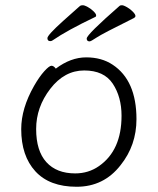

<svg xmlns="http://www.w3.org/2000/svg" viewBox="-20 -700 602 733"><path d="M440 -69Q376 13 272.5 13Q169 13 115 -46Q61 -105 61 -207Q61 -286 110 -372Q130 -407 149 -428Q168 -449 176.5 -449Q185 -449 193 -438Q250 -481 309 -481Q368 -481 410 -453Q501 -393 501 -245Q501 -145 440 -69ZM267 -38Q318 -38 358 -66Q444 -126 444 -258Q444 -330 410.5 -380.5Q377 -431 301.5 -431Q226 -431 172 -361Q118 -291 118 -207.5Q118 -124 157 -81Q196 -38 267 -38ZM172 -543Q161 -543 161 -554.5Q161 -566 221.5 -620.5Q282 -675 285.5 -677.5Q289 -680 296 -680Q303 -680 315.5 -673Q328 -666 337.5 -656.5Q347 -647 347 -641.5Q347 -636 343 -635Q236 -584 181 -546Q177 -543 172 -543ZM322 -542Q311 -542 311 -553Q311 -568 437 -678H438Q439 -680 445.5 -680Q452 -680 465 -672.5Q478 -665 487.5 -655Q497 -645 497 -639.5Q497 -634 493 -633V-632Q370 -571 348.5 -556.5Q327 -542 322 -542Z"/></svg>

Font: LXGW WenKai TC Light
Style: Regular
Weight: 300
Designer: LXGW / Fontworks Inc.
Foundry: LXGW / Fontworks Inc.
Version: Version 1.330